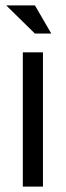

<svg xmlns="http://www.w3.org/2000/svg" viewBox="-20 -695 245 715"><path d="M65 0V-500H140V0ZM110 -675 171 -570H110L3 -675Z"/></svg>

Font: Questrial
Style: Regular
Weight: 400
Designer: Joe Prince
Foundry: Joe Prince
Version: Version 1.002